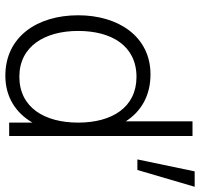

<svg xmlns="http://www.w3.org/2000/svg" viewBox="-35 -733 784 754"><g transform="rotate(90 357.0 -356.0)"><path d="M606 -503.5H647.5L713.5 -728.5H653ZM456.5 -458C417.5 -518.5 355.5 -555 272 -555C125 -555 40 -431 40 -271C40 -109 125 15 277.5 15C361 15 423.5 -26 461.5 -91.5V0H514V-720H456.5ZM281 -40C162 -40 101.5 -140 101.5 -271C101.5 -401 159 -500 282 -500C401 -500 461.5 -404.5 461.5 -271C461.5 -138.5 402 -40 281 -40Z"/></g></svg>

Font: Hauora Light
Style: Regular
Weight: 300
Designer: Wayne Shih
Foundry: WCYS
Version: Version 1.001;hotconv 1.0.109;makeotfexe 2.5.65596